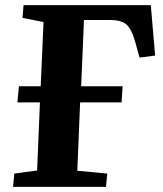

<svg xmlns="http://www.w3.org/2000/svg" viewBox="-20 -730 636 750"><path d="M455 -330H293L282 -63L399 -52L394 0H31L36 -52L125 -64L136 -330H48L54 -393H139L150 -644L68 -660L72 -710H569L586 -513L525 -505L508 -567Q493 -619 472.5 -635.5Q452 -652 409 -652H308L297 -393H459Z"/></svg>

Font: Literata 36pt
Style: Bold Italic
Weight: 700
Italic angle: -2°
Designer: Latin by Veronika Burian and Jose Scaglione. Greek by Irene Vlachou. Cyrillic by Vera Evstafieva
Foundry: TypeTogether
Version: Version 3.002